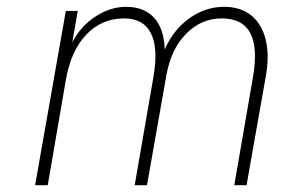

<svg xmlns="http://www.w3.org/2000/svg" viewBox="-20 -543 848 563"><path d="M83 0 173 -511H208L192 -419Q216 -465.5 259.5 -494.2Q303 -523 350 -523Q402.5 -523 431.8 -491Q461 -459 463 -398Q488.5 -456 535.5 -489.5Q582.5 -523 637 -523Q685.5 -523 716.8 -497.8Q748 -472.5 759.2 -426.2Q770.5 -380 759 -317L703 0H667L722 -318Q736.5 -403.5 713.8 -446.2Q691 -489 630 -489Q570 -489 525.8 -444Q481.5 -399 468 -323L411 0H375L430 -318Q444.5 -402 422.5 -445.5Q400.5 -489 344 -489Q278 -489 232.8 -441.2Q187.5 -393.5 173 -308L120 0Z"/></svg>

Font: Overpass Thin
Style: Italic
Weight: 250
Italic angle: -10°
Designer: Delve Withrington, Dave Bailey, Thomas Jockin
Foundry: Delve Fonts LLC
Version: Version 4.000